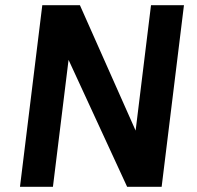

<svg xmlns="http://www.w3.org/2000/svg" viewBox="-20 -720 761 740"><path d="M57 0 143 -700H288L527 -162H496L562 -700H689L603 0H470L219 -544H251L184 0Z"/></svg>

Font: Inclusive Sans SemiBold
Style: Italic
Weight: 600
Italic angle: -7°
Designer: Olivia King
Foundry: Olivia King
Version: Version 2.004